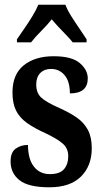

<svg xmlns="http://www.w3.org/2000/svg" viewBox="-20 -786 435 816"><path d="M190 10Q101 10 63 -20Q25 -50 25 -100Q25 -139 47 -154.5Q69 -170 99 -170Q99 -110 124 -78Q149 -46 192 -46Q234 -46 252 -67Q270 -88 270 -122Q270 -155 247.5 -175Q225 -195 175 -219Q126 -241 94.5 -263.5Q63 -286 48 -316.5Q33 -347 33 -393Q33 -470 81 -508.5Q129 -547 208 -547Q285 -547 319 -518Q353 -489 353 -453Q353 -389 277 -389Q277 -440 254.5 -466.5Q232 -493 197 -493Q168 -493 151 -475.5Q134 -458 134 -427Q134 -391 155 -371.5Q176 -352 232 -327Q275 -308 306 -286.5Q337 -265 353.5 -234Q370 -203 370 -156Q370 -81 324 -35.5Q278 10 190 10ZM52 -619Q65 -638 83 -664Q101 -690 117.5 -717Q134 -744 143 -766H258Q266 -744 283 -717Q300 -690 318 -664Q336 -638 348 -619V-606H289Q280 -618 263.5 -635Q247 -652 229.5 -670.5Q212 -689 200 -704Q181 -680 154.5 -653.5Q128 -627 112 -606H52Z"/></svg>

Font: Noto Serif ExtraCondensed
Style: Bold
Weight: 700
Width: 2
Designer: Monotype Design Team
Foundry: Monotype Imaging Inc.
Version: Version 2.014; ttfautohint (v1.8.4.7-5d5b)